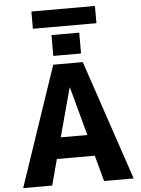

<svg xmlns="http://www.w3.org/2000/svg" viewBox="-67 -1114 858 1165"><g transform="rotate(-5 362.5 -531.5)"><path d="M278 -783V-910H447V-783ZM169 -958V-1063H556V-958ZM26 0 273 -730H453L699 0H519L476 -158H245L203 0ZM280 -287H442L362 -583H360Z"/></g></svg>

Font: Mplus 1p ExtraBold
Style: Regular
Weight: 800
Version: Version 1.061